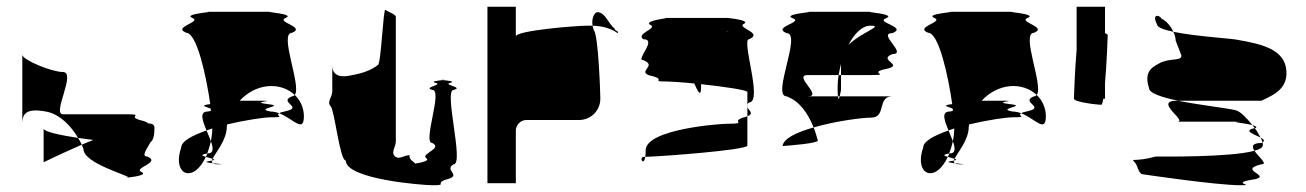

<svg xmlns="http://www.w3.org/2000/svg" viewBox="-20 -730 3865 568"><path d="M46 -367V-568C46 -553 133 -517 166 -517C207 -517 133 -392 166 -392H353C412 -392 352 -386 397 -374C410 -371 416 -368 418 -365C430 -365 437 -361 437 -352C437 -328 433 -315 425 -309C416 -291 396 -267 416 -267C457 -249 376 -234 397 -222C419 -213 379 -207 360 -205C359 -212 227 -247 227 -289C225 -293 224 -298 222 -302C233 -307 244 -311 256 -316L211 -322C190 -358 158 -390 121 -399C57 -412 47 -393 46 -367ZM109 -250C109 -250 160 -275 222 -302C219 -309 215 -315 211 -322C160 -330 114 -339 109 -349ZM353 -204C358 -204 360 -204 360 -205C353 -204 348 -204 353 -204Z M516 -293C498 -242 518 -208 549 -220C564 -226 578 -243 589 -266C578 -269 571 -272 593 -276C597 -287 601 -299 604 -312C600 -322 596 -333 591 -344C548 -329 516 -312 516 -293ZM531 -633C488 -650 579 -665 549 -677C519 -689 619 -695 594 -695H781C756 -695 856 -689 825 -677C795 -665 886 -650 844 -633C804 -633 873 -475 852 -449C832 -468 803 -478 772 -475C741 -472 711 -456 689 -432H750C810 -432 713 -429 772 -422C830 -416 728 -409 781 -400C789 -400 798 -398 806 -395C792 -387 829 -383 781 -383C762 -383 707 -375 652 -362C652 -360 651 -358 651 -356C651 -315 618 -280 609 -260C604 -262 595 -264 589 -266C591 -269 592 -272 593 -276H594C613 -276 611 -292 604 -312C606 -324 608 -337 608 -350C602 -348 597 -346 591 -344C579 -373 569 -400 594 -400C598 -401 602 -401 604 -402C604 -404 603 -407 603 -409C591 -414 567 -418 602 -422C590 -507 562 -633 531 -633ZM602 -254C604 -254 606 -255 607 -255C606 -252 607 -249 610 -247C594 -249 580 -251 602 -254ZM607 -255C617 -257 615 -258 609 -260C608 -258 607 -257 607 -255ZM610 -247C613 -245 617 -244 625 -244C648 -244 628 -245 610 -247ZM806 -395C847 -379 879 -335 879 -386C879 -410 869 -433 852 -449C850 -447 847 -445 844 -445C801 -428 880 -413 825 -401C815 -399 809 -397 806 -395Z M958 -416C970 -404 985 -255 1003 -255C1003 -200 1229 -182 1260 -182C1308 -182 1261 -188 1304 -200C1347 -212 1292 -227 1322 -244C1354 -244 1292 -464 1322 -464C1354 -472 1288 -479 1312 -485C1330 -489 1302 -492 1290 -493C1279 -492 1251 -489 1268 -485C1294 -479 1229 -472 1259 -464C1291 -464 1229 -307 1259 -307C1291 -290 1223 -275 1241 -262C1253 -254 1225 -249 1208 -246C1207 -250 1188 -258 1192 -271C1175 -271 1160 -256 1148 -268C1136 -280 1151 -295 1151 -312V-680C1151 -688 1127 -695 1120 -701C1114 -707 1107 -538 1098 -538C1081 -524 1054 -513 1018 -507C992 -501 963 -503 963 -536V-460C963 -443 946 -428 958 -416ZM1290 -493C1285 -494 1283 -494 1290 -494C1297 -494 1295 -494 1290 -493Z M1422 -188H1506V-344C1506 -360 1520 -375 1537 -375H1693C1728 -375 1756 -403 1756 -438C1756 -454 1750 -627 1737 -640C1735 -645 1734 -650 1733 -654H1715C1687 -654 1506 -640 1506 -622V-710H1422ZM1733 -654C1729 -678 1740 -694 1747 -694C1771 -694 1779 -660 1798 -646C1798 -638 1813 -638 1807 -632C1786 -647 1761 -653 1733 -654Z M1883 -552C1926 -535 1865 -520 1901 -507C1956 -495 1904 -489 1946 -489C1961 -489 1995 -487 2034 -483C2045 -457 2054 -442 2054 -472V-481C2119 -474 2189 -464 2191 -458V-421C2192 -423 2193 -425 2196 -427C2238 -427 2172 -614 2196 -614C2238 -632 2165 -646 2178 -658C2208 -671 2126 -677 2134 -677H1946C1971 -677 1889 -671 1901 -658C1932 -646 1859 -632 1883 -614C1926 -614 1859 -552 1883 -552ZM1885 -266C1869 -266 1884 -236 1889 -266ZM1889 -266C1890 -271 1890 -277 1890 -285C1890 -348 2109 -364 2134 -364C2193 -364 2141 -370 2178 -382C2183 -383 2188 -385 2191 -386V-299C2187 -286 1936 -267 1889 -266ZM2128 -636C2130 -637 2132 -637 2134 -637C2140 -637 2137 -637 2128 -636ZM2191 -386C2212 -394 2195 -403 2191 -413ZM2191 -413C2190 -416 2190 -418 2191 -421Z M2295 -298C2309 -299 2409 -306 2399 -316C2395 -329 2392 -341 2387 -353C2338 -339 2298 -321 2295 -298ZM2307 -445C2262 -445 2353 -632 2307 -632C2262 -650 2359 -664 2325 -676C2292 -689 2398 -695 2370 -695H2557C2529 -695 2635 -689 2601 -676C2568 -664 2666 -650 2620 -632C2574 -632 2666 -570 2620 -570C2574 -552 2659 -538 2601 -526C2544 -514 2620 -508 2557 -508H2468V-541C2465 -530 2463 -519 2461 -508H2370C2324 -508 2416 -445 2370 -445H2459C2460 -433 2462 -437 2464 -445H2620C2574 -445 2603 -382 2557 -382C2531 -382 2452 -372 2387 -353C2369 -398 2343 -432 2307 -445ZM2458 -474C2458 -460 2458 -451 2459 -445H2464C2466 -453 2468 -464 2468 -464V-508H2461C2459 -496 2458 -485 2458 -474ZM2490 -597C2528 -635 2597 -654 2555 -654C2530 -654 2507 -630 2490 -597Z M2711 -293C2693 -242 2713 -208 2744 -220C2759 -226 2773 -243 2784 -266C2773 -269 2766 -272 2788 -276C2792 -287 2796 -299 2799 -312C2795 -322 2791 -333 2786 -344C2743 -329 2711 -312 2711 -293ZM2726 -633C2683 -650 2774 -665 2744 -677C2714 -689 2814 -695 2789 -695H2976C2951 -695 3051 -689 3020 -677C2990 -665 3081 -650 3039 -633C2999 -633 3068 -475 3047 -449C3027 -468 2998 -478 2967 -475C2936 -472 2906 -456 2884 -432H2945C3005 -432 2908 -429 2967 -422C3025 -416 2923 -409 2976 -400C2984 -400 2993 -398 3001 -395C2987 -387 3024 -383 2976 -383C2957 -383 2902 -375 2847 -362C2847 -360 2846 -358 2846 -356C2846 -315 2813 -280 2804 -260C2799 -262 2790 -264 2784 -266C2786 -269 2787 -272 2788 -276H2789C2808 -276 2806 -292 2799 -312C2801 -324 2803 -337 2803 -350C2797 -348 2792 -346 2786 -344C2774 -373 2764 -400 2789 -400C2793 -401 2797 -401 2799 -402C2799 -404 2798 -407 2798 -409C2786 -414 2762 -418 2797 -422C2785 -507 2757 -633 2726 -633ZM2797 -254C2799 -254 2801 -255 2802 -255C2801 -252 2802 -249 2805 -247C2789 -249 2775 -251 2797 -254ZM2802 -255C2812 -257 2810 -258 2804 -260C2803 -258 2802 -257 2802 -255ZM2805 -247C2808 -245 2812 -244 2820 -244C2843 -244 2823 -245 2805 -247ZM3001 -395C3042 -379 3074 -335 3074 -386C3074 -410 3064 -433 3047 -449C3045 -447 3042 -445 3039 -445C2996 -428 3075 -413 3020 -401C3010 -399 3004 -397 3001 -395Z M3157 -438C3157 -428 3227 -420 3238 -420C3240 -420 3242 -427 3244 -438H3249V-484C3254 -542 3257 -620 3257 -626C3257 -628 3254 -630 3249 -632V-710H3165V-583C3160 -525 3157 -444 3157 -438Z M3336 -251C3348 -239 3346 -214 3364 -214C3364 -214 3578 -182 3650 -182C3700 -182 3610 -188 3694 -200C3740 -212 3640 -227 3712 -244C3732 -244 3703 -266 3691 -284C3619 -264 3414 -267 3399 -267C3338 -250 3324 -263 3336 -251ZM3379 -470C3379 -454 3418 -442 3465 -432H3712C3746 -449 3796 -467 3784 -532C3772 -586 3710 -600 3642 -612C3628 -616 3517 -622 3451 -636C3456 -626 3458 -617 3458 -610L3475 -566C3475 -549 3450 -559 3416 -546C3394 -534 3362 -523 3379 -470ZM3403 -658C3386 -689 3410 -687 3416 -675C3431 -668 3444 -652 3451 -636C3423 -642 3403 -649 3403 -658ZM3462 -370C3496 -370 3390 -432 3462 -432H3465C3530 -419 3611 -410 3635 -404C3649 -401 3668 -381 3685 -360C3661 -366 3611 -370 3650 -370ZM3685 -360C3687 -357 3690 -354 3692 -351H3694C3700 -354 3695 -357 3685 -360ZM3691 -284C3683 -296 3683 -307 3712 -307C3713 -308 3714 -308 3715 -309C3716 -306 3716 -303 3716 -301C3716 -294 3707 -288 3691 -284ZM3692 -351C3699 -342 3705 -331 3709 -323C3691 -333 3655 -343 3692 -351ZM3709 -323C3712 -318 3714 -313 3715 -309C3723 -314 3718 -318 3709 -323Z"/></svg>

Font: bitstorm
Style: Regular
Weight: 400
Version: Version 0.2